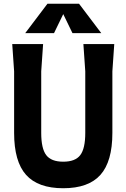

<svg xmlns="http://www.w3.org/2000/svg" viewBox="-20 -984 672 1020"><path d="M587 -750 577 -605V-278Q577 -126 513.5 -55Q450 16 316 16Q182 16 118.5 -55Q55 -126 55 -278V-605L45 -750H209L199 -605V-278Q199 -195 225.5 -160Q252 -125 316 -125Q380 -125 406.5 -160Q433 -195 433 -278V-605L423 -750ZM365 -808 316 -909 267 -808H114L232 -964H400L518 -808Z"/></svg>

Font: Farro
Style: Bold
Weight: 700
Designer: Aceler Chua
Foundry: Grayscale Limited
Version: Version 1.101